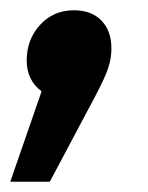

<svg xmlns="http://www.w3.org/2000/svg" viewBox="-55 -178 288 374"><path d="M162 -84Q162 -60 152.5 -36.5Q143 -13 118 33L42 176H-35L26 0Q-3 -22 -3 -60Q-3 -101 23 -129.5Q49 -158 89 -158Q123 -158 142.5 -138Q162 -118 162 -84Z"/></svg>

Font: Fira Sans Extra Condensed
Style: Bold Italic
Weight: 700
Width: 3
Italic angle: -8°
Designer: Carrois Corporate & Edenspiekermann AG
Foundry: Carrois Corporate GbR & Edenspiekermann AG
Version: Version 4.203